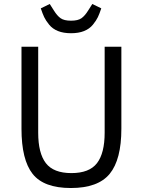

<svg xmlns="http://www.w3.org/2000/svg" viewBox="-20 -933 718 965"><path d="M185 -891 230 -913 251 -880Q267 -854 284.5 -841.5Q302 -829 337 -829Q372 -829 389.5 -841.5Q407 -854 423 -880L444 -913L489 -891Q480 -864 472 -847Q464 -830 447 -809Q430 -788 402.5 -777Q375 -766 337 -766Q299 -766 271.5 -777Q244 -788 227 -809Q210 -830 202 -847Q194 -864 185 -891ZM336 12Q200 12 144 -59Q88 -130 88 -286V-698H172V-266Q172 -163 210.5 -113Q249 -63 339 -63Q429 -63 467.5 -113Q506 -163 506 -266V-698H590V-286Q590 -131 531.5 -59.5Q473 12 336 12Z"/></svg>

Font: Anuphan
Style: Regular
Weight: 400
Designer: Mike Abbink, Paul van der Laan, Pieter van Rosmalen, Mint Tantisuwanna
Foundry: Bold Monday; Cadson Demak
Version: Version 3.002;hotconv 1.0.109;makeotfexe 2.5.65596